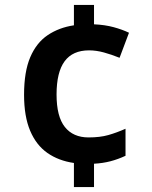

<svg xmlns="http://www.w3.org/2000/svg" viewBox="-20 -744 612 774"><path d="M359 -646Q403 -644 438 -634.5Q473 -625 500 -612L462 -511Q430 -524 399 -532.5Q368 -541 339 -541Q273 -541 240.5 -497Q208 -453 208 -363Q208 -274 241.5 -232Q275 -190 337 -190Q383 -190 416.5 -199.5Q450 -209 486 -225V-116Q456 -102 425.5 -94Q395 -86 359 -84V10H278V-87Q216 -96 171 -127.5Q126 -159 101.5 -217Q77 -275 77 -362Q77 -455 102 -513.5Q127 -572 172.5 -602.5Q218 -633 278 -642V-724H359Z"/></svg>

Font: Noto Sans Javanese SemiBold
Style: Regular
Weight: 600
Version: Version 2.004